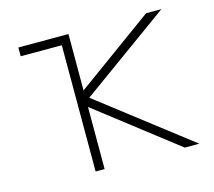

<svg xmlns="http://www.w3.org/2000/svg" viewBox="-82 -623 805 723"><g transform="rotate(-15 321.0 -261.0)"><path d="M206.1 -490.2H45.9V-524.4H241.2V-304.7L543.9 -524.4H603.5L254.9 -272.5L610.4 2H553.7L241.2 -240.2V2H206.1Z"/></g></svg>

Font: Gen Shin Gothic ExtraLight
Style: Regular
Weight: 100
Designer: [Source Han Sans]
Ryoko NISHIZUKA  (kana & ideographs); Paul D. Hunt (Latin, Greek & Cyrillic); Wenlong ZHANG  (bopomofo
Version: Version 1.002.20150607